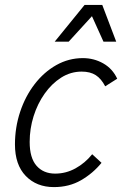

<svg xmlns="http://www.w3.org/2000/svg" viewBox="-20 -755 521 783"><path d="M41 -166Q41 -235 62 -298.5Q83 -362 121 -411.5Q159 -461 209.5 -489.5Q260 -518 318 -518Q363 -518 401 -496.5Q439 -475 458 -434L409 -403Q393 -434 370.5 -448.5Q348 -463 313 -463Q268 -463 229.5 -438.5Q191 -414 162 -373Q133 -332 117 -281Q101 -230 101 -176Q101 -111 129 -79Q157 -47 205 -47Q249 -47 288 -68.5Q327 -90 356 -126L394 -91Q359 -48 310.5 -20Q262 8 200 8Q129 8 85 -37.5Q41 -83 41 -166ZM203 -585 325 -735H397L454 -585H402L355 -689L260 -585Z"/></svg>

Font: Radio Canada Light
Style: Italic
Weight: 300
Italic angle: -12°
Designer: Charles Daoud, Etienne Aubert Bonn, Alexandre Saumier Demers, Jacques Le Bailly
Foundry: Radio-Canada
Version: Version 2.104; ttfautohint (v1.8.4.7-5d5b);gftools[0.9.28.de